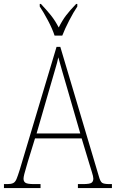

<svg xmlns="http://www.w3.org/2000/svg" viewBox="-23 -951 586 971"><path d="M-3 0V-20H15Q33 -20 43.5 -25Q54 -30 60.5 -45.5Q67 -61 77 -93L263 -714H282L477 -59Q484 -33 493.5 -26.5Q503 -20 531 -20H543V0H371V-20H396Q430 -20 439.5 -26.5Q449 -33 449 -48Q449 -58 441.5 -81.5Q434 -105 429 -122L390 -251H154L118 -134Q115 -122 109.5 -104.5Q104 -87 100 -71Q96 -55 96 -47Q96 -33 106 -26.5Q116 -20 150 -20H182V0ZM162 -276H383L319 -497Q304 -549 291.5 -591.5Q279 -634 272 -661Q267 -636 254 -593.5Q241 -551 230 -511ZM253 -771Q242 -805 219.5 -847.5Q197 -890 178 -918V-931H184Q214 -899 234.5 -873.5Q255 -848 274 -812Q292 -848 311.5 -873.5Q331 -899 362 -931H368V-918Q349 -890 327 -847.5Q305 -805 292 -771Z"/></svg>

Font: Noto Serif Condensed Thin
Style: Regular
Weight: 100
Width: 3
Designer: Monotype Design Team
Foundry: Monotype Imaging Inc.
Version: Version 2.013; ttfautohint (v1.8.4.7-5d5b)